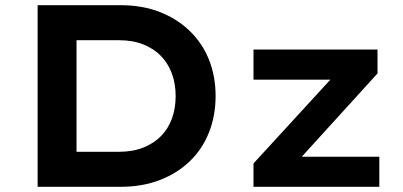

<svg xmlns="http://www.w3.org/2000/svg" viewBox="-20 -720 1554 740"><path d="M125 0V-700H444Q529 -700 596.5 -673.5Q664 -647 712.5 -599.5Q761 -552 786 -488.5Q811 -425 811 -350Q811 -275 786 -211Q761 -147 713 -100Q665 -53 597 -26.5Q529 0 444 0ZM275 -109 259 -135H439Q492 -135 533 -151.5Q574 -168 601.5 -196.5Q629 -225 643 -264Q657 -303 657 -350Q657 -396 643 -435Q629 -474 601.5 -503Q574 -532 533 -548.5Q492 -565 439 -565H256L275 -589ZM957 0V-90L1289 -452L1296 -413H957V-529H1435V-437L1114 -84L1104 -116H1442V0Z"/></svg>

Font: Lexend Exa SemiBold
Style: Regular
Weight: 600
Designer: Bonnie Shaver-Troup, Thomas Jockin
Foundry: Lexend
Version: Version 1.007